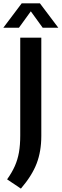

<svg xmlns="http://www.w3.org/2000/svg" viewBox="-55 -968 373 1162"><path d="M71.5 173.5 -12 117.5Q17.5 76 34.8 37Q52 -2 59.8 -46.2Q67.5 -90.5 67.5 -148V-740H195V-145.5Q195 -52.5 167 21Q139 94.5 71.5 173.5ZM-35 -800 76.5 -948H186.5L298 -800H203.5L131.5 -899.5L59.5 -800Z"/></svg>

Font: Encode Sans SemiCondensed SemiCondensed SemiBold
Style: Regular
Weight: 600
Width: 4
Designer: Multiple Designers
Foundry: Impallari Type
Version: Version 3.000; ttfautohint (v1.8.3) -l 8 -r 50 -G 200 -x 14 